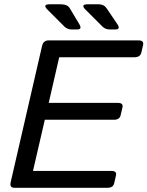

<svg xmlns="http://www.w3.org/2000/svg" viewBox="-20 -892 700 912"><path d="M205.6 -846.2Q180.2 -871.6 215.8 -871.6H268.1Q300.3 -871.6 311 -853.5L356.4 -777.8Q372.1 -752 346.7 -752H320.8Q299.8 -752 285.6 -766.1ZM386.2 -846.2Q360.8 -871.6 396.5 -871.6H448.7Q473.6 -871.6 485.8 -853.5L537.1 -777.8Q554.7 -752 527.3 -752H501.5Q480.5 -752 466.3 -766.1ZM48.8 0Q24.4 0 30.8 -26.9L179.7 -673.3Q186 -700.2 210.4 -700.2H637.7Q664.6 -700.2 659.7 -678.2L651.4 -642.1Q646 -620.1 619.1 -620.1H261.2L211.4 -403.3H540Q566.9 -403.3 561.5 -381.3L553.2 -345.2Q548.3 -323.2 521.5 -323.2H192.9L136.7 -80.1H509.3Q536.1 -80.1 530.8 -58.1L522.5 -22Q517.6 0 490.7 0Z"/></svg>

Font: Istok Web
Style: Italic
Weight: 400
Italic angle: -13°
Designer: Andrey V. Panov
Foundry: Andrey V. Panov
Version: Version 1.0.2g